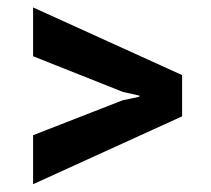

<svg xmlns="http://www.w3.org/2000/svg" viewBox="-20 -608 558 507"><path d="M67.4 -459.5V-588.4L460.9 -409.7V-300.8L67.4 -121.6V-251L304.2 -343.3L348.1 -352.5V-355.5L304.7 -365.2Z"/></svg>

Font: Ufes Sans
Style: Bold
Weight: 700
Designer: Ricardo Esteves & Filipe Motta
Foundry: ProDesignUfes - Ricardo Esteves, Filipe Motta (This is a derivative work, based on Roboto family, by Christian Robertson
Version: Version 2.0